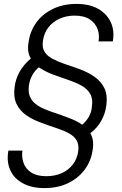

<svg xmlns="http://www.w3.org/2000/svg" viewBox="-20 -732 627 984"><path d="M207 232Q142 232 96.5 207Q51 182 32 138.5Q13 95 23 40H95Q90 72 100.5 102.5Q111 133 140 152Q169 171 218 171Q261 171 296 155.5Q331 140 353.5 110.5Q376 81 381 42Q385 9 373 -12Q361 -33 335.5 -47.5Q310 -62 273.5 -74Q237 -86 194 -102Q148 -118 114.5 -141.5Q81 -165 64.5 -200Q48 -235 55 -287Q60 -328 81 -365Q102 -402 138 -432Q128 -448 125 -468Q122 -488 126 -512Q133 -570 165 -615Q197 -660 250.5 -686Q304 -712 372 -712Q438 -712 482.5 -687Q527 -662 547.5 -618.5Q568 -575 558 -520H485Q491 -551 480.5 -581.5Q470 -612 441 -632Q412 -652 362 -652Q320 -652 285 -636Q250 -620 227.5 -591Q205 -562 200 -522Q195 -489 207.5 -468Q220 -447 246 -432.5Q272 -418 308 -405.5Q344 -393 387 -378Q431 -362 465 -338Q499 -314 515.5 -279Q532 -244 525 -192Q520 -151 499.5 -114Q479 -77 443 -49Q454 -30 456.5 -7.5Q459 15 454 42Q445 97 412 140Q379 183 327 207.5Q275 232 207 232ZM401 -93Q422 -110 435.5 -134Q449 -158 451 -186Q457 -226 442 -251.5Q427 -277 398 -293Q369 -309 332.5 -321.5Q296 -334 257 -348Q232 -357 213 -367Q194 -377 179 -387Q159 -371 145.5 -346.5Q132 -322 128 -293Q124 -260 133 -238Q142 -216 161 -200.5Q180 -185 207 -173.5Q234 -162 265 -152Q296 -142 329 -129Q351 -121 368.5 -112.5Q386 -104 401 -93Z"/></svg>

Font: DM Sans 11pt Light
Style: Italic
Weight: 300
Italic angle: -10°
Version: Version 4.004;gftools[0.9.30]